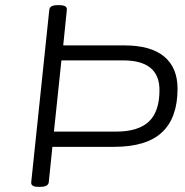

<svg xmlns="http://www.w3.org/2000/svg" viewBox="-20 -722 715 744"><path d="M128 2Q99 2 101 -16L171 -684Q173 -702 202 -702H210Q241 -702 239 -684L225 -546H463Q564 -546 616 -503Q668 -460 668 -378Q668 -266 608 -209.5Q548 -153 422 -153H183L169 -16Q167 2 136 2ZM457 -488H218L189 -212H429Q516 -212 557 -251Q598 -290 598 -373Q598 -488 457 -488Z"/></svg>

Font: Asap Expanded Expanded Light
Style: Italic
Weight: 300
Width: 7
Italic angle: -6°
Designer: Pablo Cosgaya
Foundry: Omnibus-Type
Version: Version 3.001; ttfautohint (v1.8.4.7-5d5b)